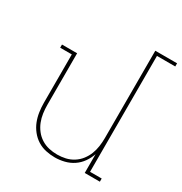

<svg xmlns="http://www.w3.org/2000/svg" viewBox="-173 -864 949 1000"><g transform="rotate(30 302.0 -363.5)"><path d="M297 8Q269 8 242 2Q215 -4 192 -18.5Q169 -33 151.5 -55Q134 -77 124 -102.5Q114 -128 110 -155.5Q106 -183 106 -210V-501H36V-520H127V-210Q127 -185 130.5 -160Q134 -135 143 -112Q152 -89 167.5 -69Q183 -49 204.5 -35.5Q226 -22 250.5 -16.5Q275 -11 300 -11Q325 -11 349.5 -16.5Q374 -22 395.5 -35.5Q417 -49 432.5 -69Q448 -89 457 -112Q466 -135 469.5 -160Q473 -185 473 -210V-735H604V-716H494V-19H564V0H473V-113Q464 -86 447 -62Q430 -38 406 -22Q382 -6 353.5 1Q325 8 297 8Z"/></g></svg>

Font: Iosevka HT Thin Extended
Style: Regular
Weight: 100
Width: 7
Monospace: yes
Designer: Belleve Invis
Foundry: Belleve Invis
Version: Version 32.3.0; ttfautohint (v1.8.4)